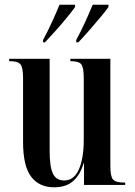

<svg xmlns="http://www.w3.org/2000/svg" viewBox="-20 -786 574 816"><path d="M210 10Q146 10 112 -35.5Q78 -81 78 -183V-455Q78 -499 67 -512.5Q56 -526 22 -526H19V-536H191V-145Q191 -77 205 -48Q219 -19 253 -19Q294 -19 315 -65.5Q336 -112 336 -194V-452Q336 -498 326 -512Q316 -526 281 -526H279V-536H449V-80Q449 -36 460.5 -23Q472 -10 508 -10H512V0H337V-92H335Q322 -45 292 -17.5Q262 10 210 10ZM163 -616Q183 -653 201 -692.5Q219 -732 233 -766H299V-756Q287 -739 264.5 -711.5Q242 -684 216.5 -655.5Q191 -627 171 -606H163ZM304 -616Q324 -653 342 -692.5Q360 -732 374 -766H441V-756Q429 -739 406 -711.5Q383 -684 358 -655.5Q333 -627 313 -606H304Z"/></svg>

Font: Noto Serif Display ExtraCondensed SemiBold
Style: Regular
Weight: 600
Width: 2
Designer: Monotype Design Team
Foundry: Monotype Imaging Inc.
Version: Version 2.009